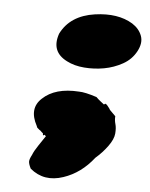

<svg xmlns="http://www.w3.org/2000/svg" viewBox="-44 -566 464 593"><g transform="rotate(5 188.5 -269.5)"><path d="M154 -374Q102 -400 122 -457Q151 -515 227 -526Q298 -536 344 -508Q366 -494 374 -472.5Q382 -451 368 -424.5Q354 -398 327 -383Q300 -368 269.5 -362.5Q239 -357 208 -359.5Q177 -362 154 -374ZM288 -251Q291 -247 294 -243.5Q297 -240 299 -236L317 -218Q316 -206 319.5 -194Q323 -182 321.5 -164.5Q320 -147 304 -125Q288 -103 267 -85Q228 -35 174 -17Q115 3 71 -34Q64 -48 64 -55.5Q64 -63 71 -76Q76 -89 87.5 -106Q99 -123 109 -138L104 -142L102 -140Q99 -139 99 -146Q96 -148 89 -155H88L80 -162L78 -167Q50 -219 86 -252Q125 -289 199 -284Q217 -284 254 -272Q261 -265 267.5 -260Q274 -255 279 -251L283 -254Z"/></g></svg>

Font: Knewave
Style: Regular
Weight: 400
Designer: Tyler Finck
Foundry: Tyler Finck
Version: Version 1.001